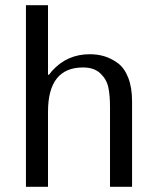

<svg xmlns="http://www.w3.org/2000/svg" viewBox="-20 -720 609 740"><path d="M80 -700H165V-432H169L180 -446Q238 -511 326 -511Q355 -511 381 -503.5Q407 -496 433 -477.5Q459 -459 474 -421Q489 -383 489 -330V0H404V-307Q404 -353 397.5 -383.5Q391 -414 367 -437Q343 -460 300 -460Q165 -460 165 -289V0H80Z"/></svg>

Font: Tenor Sans
Style: Regular
Weight: 400
Designer: Denis Masharov
Foundry: Denis Masharov
Version: Version 1.1